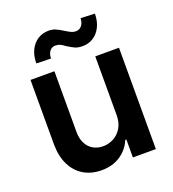

<svg xmlns="http://www.w3.org/2000/svg" viewBox="-134 -834 851 944"><g transform="rotate(-20 291.0 -362.0)"><path d="M398.4 -530.3H522.5V0H402.3V-93.8H396.5Q377.4 -47.9 336.2 -20.5Q294.9 6.8 237.3 6.8Q185.1 6.8 145 -16.6Q105 -40 82.5 -85Q60.1 -129.9 59.6 -192.4V-530.3H184.6V-211.9Q184.6 -178.7 197 -153.6Q209.5 -128.4 232.2 -115Q254.9 -101.6 285.2 -101.6Q313.5 -101.6 339.6 -115.5Q365.7 -129.4 382.1 -156.7Q398.4 -184.1 398.4 -222.7ZM224.6 -727.5Q245.6 -727.5 261 -720.9Q276.4 -714.4 298.8 -700.2Q317.9 -688.5 328.4 -683.6Q338.9 -678.7 351.6 -678.7Q371.1 -678.7 382.8 -693.6Q394.5 -708.5 394.5 -731.4L468.8 -728.5Q468.3 -688.5 453.6 -659.2Q439 -629.9 414.1 -614.3Q389.2 -598.6 358.4 -598.6Q334.5 -598.6 319.1 -605.5Q303.7 -612.3 282.2 -626Q268.1 -636.7 256.8 -642.1Q245.6 -647.5 231.4 -647.5Q213.4 -647.5 201.9 -632.8Q190.4 -618.2 190.4 -594.7L114.3 -596.7Q114.3 -636.7 128.9 -666.3Q143.6 -695.8 168.7 -711.7Q193.8 -727.5 224.6 -727.5Z"/></g></svg>

Font: Pretendard JP SemiBold
Style: Regular
Weight: 600
Designer: Base glyphs from Inter by Rasmus Andersson; Hangeul glyphs from Noto Sans CJK(Source Han Sans) by Jang Soo-young and Kan
Foundry: Kil Hyung-jin
Version: Version 1.309